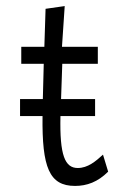

<svg xmlns="http://www.w3.org/2000/svg" viewBox="-20 -603 415 632"><path d="M46 -221H120C118 -52 142 9 227 9C266 9 302 -4 336 -38L319 -94C295 -72 269 -50 236 -50C194 -50 176 -91 179 -221H293V-277H181L185 -393H302V-449H184L193 -583L130 -574L126 -449H50V-393H124L121 -277H46Z"/></svg>

Font: Inconsolata Condensed
Style: Regular
Weight: 400
Width: 3
Monospace: yes
Designer: Raph Levien, Cyreal, Brenton Simpson
Foundry: Raph Levien, Cyreal, Google
Version: Version 3.100